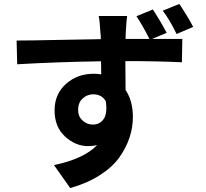

<svg xmlns="http://www.w3.org/2000/svg" viewBox="-20 -869 1040 971"><path d="M957 -733 873 -697Q839 -768 803 -815L887 -849Q929 -786 957 -733ZM375 -313Q375 -280 397.5 -259.5Q420 -239 450 -239Q485 -239 504.5 -267.5Q524 -296 515 -357Q495 -392 451 -392Q421 -392 398 -371Q375 -350 375 -313ZM823 -703 749 -672H902L900 -554Q782 -560 614 -560Q615 -510 615 -414Q652 -359 652 -277Q652 -225 635.5 -174.5Q619 -124 584.5 -74.5Q550 -25 485.5 16.5Q421 58 335 82L253 -34Q405 -66 471 -135Q448 -130 426 -130Q362 -130 309 -178.5Q256 -227 256 -311Q256 -393 313.5 -444.5Q371 -496 454 -496Q474 -496 492 -493L491 -559Q277 -556 67 -544L64 -664Q130 -664 296.5 -667.5Q463 -671 490 -671Q490 -676 489.5 -687Q489 -698 488 -702Q484 -769 479 -788H623Q620 -774 616 -703Q616 -700 615.5 -689Q615 -678 615 -672H736Q699 -744 670 -787L753 -821Q790 -765 823 -703Z"/></svg>

Font: Noto Sans Korean Bold
Style: Bold
Weight: 700
Designer: Ryoko NISHIZUKA  (kana & ideographs); Paul D. Hunt (Latin, Greek & Cyrillic); Wenlong ZHANG  (bopomofo); Sandoll Communi
Foundry: Adobe Systems Incorporated
Version: Version 1.000;PS 1;hotconv 1.0.78;makeotf.lib2.5.61930